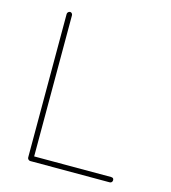

<svg xmlns="http://www.w3.org/2000/svg" viewBox="-105 -785 774 871"><g transform="rotate(15 281.5 -350.0)"><path d="M490.2 0H119.1H117.2Q112.3 0 108.2 -3.9Q104 -7.8 104 -13.2V-687Q104 -692.4 108.2 -696.3Q112.3 -700.2 117.2 -700.2Q122.1 -700.2 125.5 -696.3Q128.9 -692.4 128.9 -687V-24.9H490.2Q502.9 -24.9 502.9 -13.2Q502.9 -7.8 499.5 -3.9Q496.1 0 490.2 0Z"/></g></svg>

Font: Quicksand
Style: Light
Weight: 300
Designer: Andrew Paglinawan
Foundry: Andrew Paglinawan
Version: 1.002